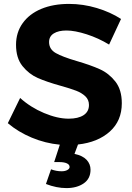

<svg xmlns="http://www.w3.org/2000/svg" viewBox="-20 -733 677 982"><path d="M372 -421Q444 -400 490.5 -379Q537 -358 570 -316Q603 -274 603 -205Q603 -115 541.5 -60Q480 -5 379 6L361 54Q403 63 423 84.5Q443 106 443 135Q443 181 408 205Q373 229 320 229Q269 229 215 208L241 133Q268 143 295 143Q313 143 324.5 136.5Q336 130 336 121Q336 109 322 102.5Q308 96 284 96H257L286 7Q212 0 142.5 -29Q73 -58 20 -103L83 -232Q136 -184 205 -155Q274 -126 331 -126Q380 -126 407.5 -144Q435 -162 435 -196Q435 -223 416.5 -240.5Q398 -258 369.5 -269Q341 -280 291 -294Q219 -314 173.5 -334Q128 -354 95 -395Q62 -436 62 -504Q62 -567 96 -614.5Q130 -662 191 -687.5Q252 -713 333 -713Q405 -713 475 -692Q545 -671 599 -636L538 -505Q484 -538 423.5 -557.5Q363 -577 320 -577Q279 -577 255 -562Q231 -547 231 -518Q231 -481 265.5 -461.5Q300 -442 372 -421Z"/></svg>

Font: Montserrat SemiBold
Style: Regular
Weight: 600
Designer: Julieta Ulanovsky
Foundry: Julieta Ulanovsky
Version: Version 6.001